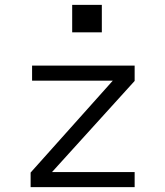

<svg xmlns="http://www.w3.org/2000/svg" viewBox="-20 -770 680 790"><path d="M534 -500H112V-438H444L106 -60V0H534V-62H194L534 -437ZM277 -637H399V-750H277Z"/></svg>

Font: altertype_V2
Style: Regular
Weight: 400
Designer: Simon Renaud
Version: Version 2.001;Glyphs 3.1.2 (3151)